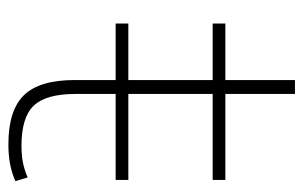

<svg xmlns="http://www.w3.org/2000/svg" viewBox="-156 -574 740 469"><g transform="rotate(90 214.5 -340.0)"><path d="M38 -252V-283H420V-252ZM333 10Q250 10 213 -28Q176 -66 176 -152V-489H38V-520H176V-690H210V-520H420V-489H210V-154Q210 -82 238.5 -52Q267 -22 336 -22Q360 -22 377.5 -25.5Q395 -29 414 -37L423 -7Q402 2 380.5 6Q359 10 333 10Z"/></g></svg>

Font: M PLUS 2 ExtraLight
Style: Regular
Weight: 250
Designer: Coji Morishita
Foundry: UNDERFOREST DESIGN
Version: Version 1.001